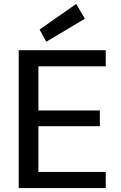

<svg xmlns="http://www.w3.org/2000/svg" viewBox="-20 -955 615 975"><path d="M75 0V-700H517V-618H175V-394H487V-314H175V-82H517V0ZM215 -743 181 -805 367 -935 411 -860Z"/></svg>

Font: DM Sans 10pt Medium
Style: Regular
Weight: 500
Version: Version 4.004;gftools[0.9.30]